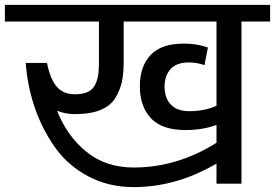

<svg xmlns="http://www.w3.org/2000/svg" viewBox="-30 -750 1123 784"><path d="M-10 -662H374V-499Q374 -467 371.5 -447Q369 -427 359.5 -406Q350 -385 329.5 -375Q309 -365 276 -365Q227 -365 200.5 -397.5Q174 -430 162 -493H75Q82 -399 111.5 -312Q141 -225 193 -150.5Q245 -76 328.5 -31Q412 14 516 14Q690 14 854 -82V0H956V-662H1073V-730H-10ZM727 -219Q798 -219 854 -240V-167Q693 -66 516 -66Q402 -66 323 -130Q244 -194 203 -298Q236 -284 275 -284Q339 -284 380.5 -301Q422 -318 441.5 -351Q461 -384 468 -417.5Q475 -451 475 -499V-662H854V-318Q805 -296 743 -296Q693 -296 667.5 -323Q642 -350 642 -396Q642 -441 666.5 -468Q691 -495 741 -495Q774 -495 805 -484L819 -556Q775 -572 721 -572Q628 -572 584.5 -525Q541 -478 541 -398Q541 -316 586 -267.5Q631 -219 727 -219Z"/></svg>

Font: Glegoo
Style: Bold
Weight: 700
Version: Version 2.0.1; ttfautohint (v0.9) -r 48 -G 60